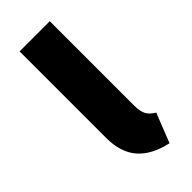

<svg xmlns="http://www.w3.org/2000/svg" viewBox="-186 -563 612 612"><g transform="rotate(-45 120.0 -257.5)"><path d="M184 -152Q184 -124 191.5 -109.5Q199 -95 218 -84L179 15Q114 1 81 -36.5Q48 -74 48 -140V-530H184Z"/></g></svg>

Font: Fira Sans Compressed SemiBold
Style: Regular
Weight: 600
Width: 1
Designer: bBox Type GmbH & Carrois Corporate GbR & Edenspiekermann AG
Foundry: bBox Type GmbH & Carrois Corporate GbR & Edenspiekermann AG
Version: Version 4.301